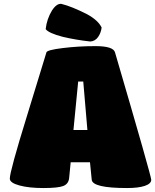

<svg xmlns="http://www.w3.org/2000/svg" viewBox="-20 -951 788 975"><path d="M29.8 -43.9Q29.8 -80.6 116.2 -359.9L215.8 -685.1Q219.2 -697.3 299.1 -707Q378.9 -716.8 464.8 -716.8Q555.2 -716.8 564 -685.1Q748 -56.6 748 -38.1Q748 -18.1 715.3 -7.1Q682.6 3.9 625 3.9Q450.2 3.9 445.8 -38.1L437 -127H338.9L331.1 -46.9Q328.1 -17.1 301.5 -6.6Q274.9 3.9 200.2 3.9Q127 3.9 78.4 -9.3Q29.8 -22.5 29.8 -43.9ZM353 -291H423.8L402.8 -537.1H377ZM292 -931.2Q343.8 -918.5 421.9 -878.9Q478.5 -848.1 496.1 -811Q492.7 -783.7 478 -762.9Q463.4 -742.2 439 -740.2Q366.2 -748 297.9 -764.2Q227.1 -782.7 211.9 -803.2Q217.8 -855 244.1 -897.9Q268.1 -934.6 292 -931.2Z"/></svg>

Font: GGS TheRock Black
Style: Regular
Weight: 900
Designer: Rodrigo Fuenzalida (2012); Goodgame Studios (2014)
Foundry: Rodrigo Fuenzalida,2012;  GGS,2014
Version: Version 1.002 | FøM Mod